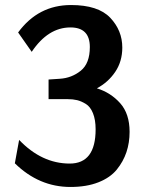

<svg xmlns="http://www.w3.org/2000/svg" viewBox="-20 -723 582 763"><path d="M39 -74Q44 -103 56 -167Q146 -73 257 -73Q360 -73 360 -209Q360 -247 349.5 -273Q339 -299 321 -310Q303 -321 286.5 -325Q270 -329 249 -329H173V-407L218 -410Q265 -413 301 -442Q337 -471 337 -536Q337 -614 260 -614Q171 -614 106 -517L52 -594Q132 -703 262 -703Q370 -703 418 -652.5Q466 -602 466 -534Q466 -479 438 -437.5Q410 -396 365 -372Q420 -355 457.5 -313Q495 -271 495 -199Q495 -156 482.5 -118.5Q470 -81 444 -49Q418 -17 371 1.5Q324 20 260 20Q135 20 39 -74Z"/></svg>

Font: Coval
Style: Bold
Weight: 700
Foundry: Context Ltd
Version: Version 001.000